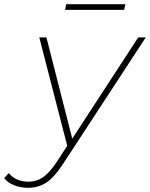

<svg xmlns="http://www.w3.org/2000/svg" viewBox="-129 -697 714 914"><path d="M4 197Q-30 197 -60.5 185.5Q-91 174 -109 151L-87 127Q-54 168 8 168Q43 168 74 148Q105 128 141 74L191 -3L58 -519H92L215 -37L529 -519H565L170 85Q127 150 89.5 173.5Q52 197 4 197ZM181 -650 186 -677H468L462 -650Z"/></svg>

Font: Montserrat ExtraLight
Style: Italic
Weight: 200
Italic angle: -11.3°
Designer: Julieta Ulanovsky
Foundry: Julieta Ulanovsky
Version: Version 9.000; ttfautohint (v1.8.4.7-5d5b)